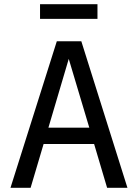

<svg xmlns="http://www.w3.org/2000/svg" viewBox="-20 -896 658 916"><path d="M491 0 429 -209H188L126 0H30L251 -699H368L588 0ZM211 -287H406L308 -615ZM171 -876H445V-806H171Z"/></svg>

Font: Fragment Mono SC
Style: Regular
Weight: 400
Monospace: yes
Designer: Wei Huang based on Nimbus Sans by URW Studio, based on Helvetica by Max Miedinger.
Foundry: Wei Huang
Version: Version 1.012; ttfautohint (v1.8.4.7-5d5b)